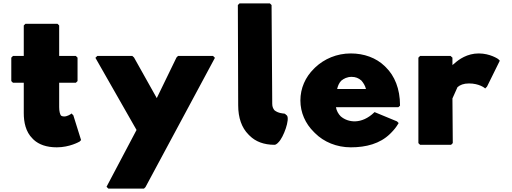

<svg xmlns="http://www.w3.org/2000/svg" viewBox="-20 -852 3040 1139"><path d="M57 -520 47 -510V-371L57 -361H121V-181C121 -128 132 -70 173 -30L181 -22C211 5 255 22 317 22C393 22 450 -11 450 -11H451L461 -21L415 -168L404 -179L401 -176C401 -176 381 -161 360 -161C353 -161 347 -163 342 -166C336 -174 331 -191 331 -217V-361H430L440 -371V-510L430 -520H331V-701L321 -711H131L121 -701V-520Z M1027 -511 910 -270 775 -511 765 -520H557L546 -509L790 -81L612 256L623 267H834L843 258L1255 -509L1244 -520H1036Z M1625 -1 1632 -8C1662 -37 1701 -145 1682 -167L1680 -169H1679L1674 -174C1670 -178 1667 -178 1667 -178C1659 -179 1630 -180 1608 -198C1601 -207 1595 -218 1595 -236L1591 -822L1581 -832H1401L1391 -822L1393 -227C1393 -153 1414 -94 1454 -54L1461 -47C1496 -12 1546 7 1608 7C1614 7 1621 3 1625 -1Z M2004 -373C2020 -386 2039 -396 2066 -396C2089 -396 2107 -389 2124 -374C2135 -361 2146 -345 2151 -324H1980C1984 -341 1990 -358 2004 -373ZM2200 -185C2125 -113 2045 -124 2001 -162C1987 -176 1976 -196 1973 -216H2343L2353 -225V-228C2353 -325 2321 -402 2269 -453L2262 -460C2211 -509 2140 -535 2061 -535C1978 -535 1904 -503 1850 -452L1842 -444C1792 -395 1762 -329 1762 -256C1762 -184 1792 -118 1842 -69L1849 -62C1901 -10 1977 22 2061 22C2153 22 2234 0 2293 -57L2301 -65C2316 -80 2331 -98 2343 -119L2345 -122L2335 -132L2202 -187Z M2665 -467C2664 -466 2665 -466 2664 -465V-510L2653 -520H2472L2462 -510V-3L2472 7H2656L2666 -3L2664 -268L2694 -335C2709 -348 2730 -357 2762 -357C2823 -357 2855 -330 2855 -330L2858 -327L2869 -338L2945 -492L2935 -502C2935 -502 2888 -535 2820 -535C2752 -535 2702 -500 2674 -474Z"/></svg>

Font: Hussar Woodtype
Style: Ultra
Weight: 900
Foundry: Cannot Into Space Fonts
Version: Version 1.07